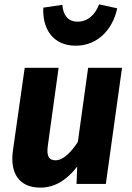

<svg xmlns="http://www.w3.org/2000/svg" viewBox="-20 -841 602 878"><path d="M326 -632C428 -632 496 -708 516 -803L433 -821C415 -773 381 -742 335 -742C291 -742 269 -771 265 -819L178 -806C173 -711 221 -632 326 -632ZM165 17C233 17 288 -21 333 -79L330 0H464L538 -531H383L336 -192C307 -148 271 -108 234 -108C206 -108 191 -124 199 -177L248 -531H93L39 -152C25 -49 67 17 165 17Z"/></svg>

Font: Fira Sans
Style: Bold Italic
Weight: 700
Italic angle: -8°
Designer: bBox Type GmbH & Carrois Corporate GbR & Edenspiekermann AG
Foundry: bBox Type GmbH & Carrois Corporate GbR & Edenspiekermann AG
Version: Version 4.301;PS 004.301;hotconv 1.0.88;makeotf.lib2.5.64775